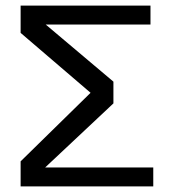

<svg xmlns="http://www.w3.org/2000/svg" viewBox="-20 -669 620 689"><path d="M520 -649H54V-551L305 -336L54 -90V0H530V-68H142L387 -298V-376L144 -581H520Z"/></svg>

Font: Gamestation Text
Style: Bold
Weight: 400
Designer: Jonas Hecksher
Foundry: Jonas Hecksher, Playtypeª, e-types AS
Version: Version 1.003